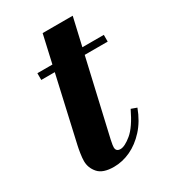

<svg xmlns="http://www.w3.org/2000/svg" viewBox="-149 -652 659 741"><g transform="rotate(-30 180.0 -281.5)"><path d="M140 11Q91 11 70.5 -12.5Q50 -36 50 -66Q50 -80 53 -99.5Q56 -119 59 -132L159 -574H293L181 -87Q178 -74 177 -66Q176 -58 176 -55Q176 -36 196 -36Q215 -36 245.5 -61Q276 -86 307 -151L332 -142Q313 -91 282 -57Q251 -23 214.5 -6Q178 11 140 11ZM64 -420V-450H360V-420Z"/></g></svg>

Font: Libre Bodoni
Style: Italic
Weight: 400
Italic angle: -13°
Designer: Pablo Impallari, Rodrigo Fuenzalida
Foundry: Impallari Type
Version: Version 2.005;gftools[0.9.23]